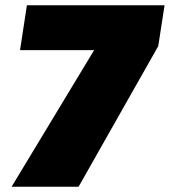

<svg xmlns="http://www.w3.org/2000/svg" viewBox="-20 -708 644 728"><path d="M24 0 337 -518H56L82 -688H604L580 -533L278 0Z"/></svg>

Font: Azeri Sans Black
Style: Italic
Weight: 900
Designer: Hector Gatti & Omnibus-Type (original fonts) / Cristiano Sobral (main changes and remastering)
Foundry: Omnibus-Type
Version: Version 0.07;August 21, 2020;FontCreator 13.0.0.2681 64-bit;